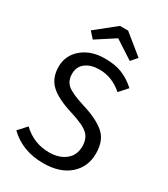

<svg xmlns="http://www.w3.org/2000/svg" viewBox="-221 -1011 986 1124"><g transform="rotate(30 272.0 -448.5)"><path d="M269 -700Q337 -700 385.5 -680.5Q434 -661 478 -621L429 -566Q359 -628 273 -628Q216 -628 180.5 -601.5Q145 -575 145 -526Q145 -479 176 -452.5Q207 -426 298 -398Q397 -368 448.5 -324Q500 -280 500 -191Q500 -100 435.5 -44Q371 12 259 12Q119 12 28 -76L79 -132Q154 -60 258 -60Q324 -60 367 -93.5Q410 -127 410 -188Q410 -241 378 -270Q346 -299 258 -326Q152 -358 104 -402.5Q56 -447 56 -523Q56 -600 115.5 -650Q175 -700 269 -700ZM275 -841 150 -760 113 -801 248 -909H303L436 -801L400 -760Z"/></g></svg>

Font: FiraSans
Style: Regular
Weight: 350
Designer: Carrois Corporate & Edenspiekermann AG
Foundry: Carrois Corporate GbR & Edenspiekermann AG
Version: Version 3.106;PS 003.106;hotconv 1.0.70;makeotf.lib2.5.58329